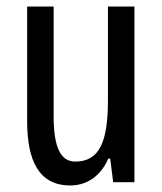

<svg xmlns="http://www.w3.org/2000/svg" viewBox="-20 -557 496 587"><path d="M391 -537H310V-251C310 -123 284 -63 210 -63C165 -63 144 -107 144 -202V-537H63V-187C63 -67 98 10 195 10C246 10 288 -19 311 -72H317L326 0H391Z"/></svg>

Font: Noto Sans Gujarati ExtraCondensed
Style: Regular
Weight: 400
Width: 2
Designer: Jelle Bosma - Monotype Design Team, Universal Thirst
Foundry: Monotype Imaging Inc.
Version: Version 2.106